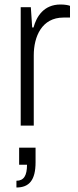

<svg xmlns="http://www.w3.org/2000/svg" viewBox="-20 -558 345 853"><path d="M72 0H130V-312C130 -396 166 -480 262 -480H291V-532C284 -535 268 -538 249 -538C174 -538 142 -484 129 -436H123L117 -526H72ZM53 275C110 275 138 242 138 163V98H65V174H100C100 222 86 245 53 245Z"/></svg>

Font: Archivo ExtraLight
Style: Regular
Weight: 200
Designer: Hector Gatti
Foundry: Omnibus-Type
Version: Version 2.001